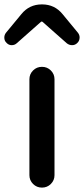

<svg xmlns="http://www.w3.org/2000/svg" viewBox="-46 -854 383 874"><path d="M87.9 -56.6V-493.2Q87.9 -516.6 104.5 -533.2Q121.1 -549.8 145 -549.8Q168.9 -549.8 185.5 -533.2Q202.1 -516.6 202.1 -493.2V-56.6Q202.1 -33.2 185.5 -16.6Q168.9 0 145 0Q121.1 0 104.5 -16.6Q87.9 -33.2 87.9 -56.6ZM-15.6 -658.2Q-26.4 -668 -26.4 -682.6Q-26.4 -695.3 -18.6 -705.1L50.8 -789.1Q86.9 -834 144.5 -834H145.5Q203.1 -834 239.3 -789.1L308.6 -705.1Q316.4 -695.3 316.4 -683.6Q316.4 -668 305.7 -658.2Q295.9 -648.4 282.2 -648.4Q268.6 -648.4 257.8 -657.2L148.4 -753.9Q146.5 -755.9 144 -755.9Q141.6 -755.9 139.6 -753.9L30.3 -657.2Q20.5 -648.4 7.8 -648.4Q7.8 -648.4 6.8 -648.4Q-5.9 -648.4 -15.6 -658.2Z"/></svg>

Font: Gen Jyuu Gothic P Medium
Style: Regular
Weight: 500
Designer: [Source Han Sans]
Ryoko NISHIZUKA  (kana & ideographs); Paul D. Hunt (Latin, Greek & Cyrillic); Wenlong ZHANG  (bopomofo
Version: Version 1.002.20150607